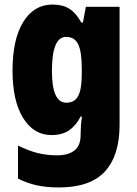

<svg xmlns="http://www.w3.org/2000/svg" viewBox="-20 -583 600 843"><path d="M211 -563Q255 -563 284.5 -544.5Q314 -526 337 -484H344L357 -553H505V-34Q505 99 441 169.5Q377 240 238 240Q184 240 141 230.5Q98 221 59 201V56Q105 79 145.5 89Q186 99 231 99Q279 99 306.5 78Q334 57 334 10V3Q334 -12 335.5 -33Q337 -54 340 -71H334Q313 -31 283 -10.5Q253 10 206 10Q128 10 81.5 -65Q35 -140 35 -273Q35 -410 82 -486.5Q129 -563 211 -563ZM270 -421Q208 -421 208 -271Q208 -132 271 -132Q308 -132 323.5 -162Q339 -192 339 -256V-283Q339 -355 323.5 -388Q308 -421 270 -421Z"/></svg>

Font: Noto Sans Tamil Condensed Black
Style: Regular
Weight: 900
Width: 3
Designer: Jelle Bosma - Monotype Design Team
Foundry: Monotype Imaging Inc.
Version: Version 2.004; ttfautohint (v1.8.4.7-5d5b)